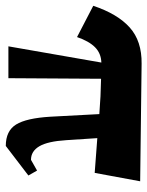

<svg xmlns="http://www.w3.org/2000/svg" viewBox="48 -557 509 663"><g transform="rotate(90 302.5 -225.5)"><path d="M560 -99 577 -69 475 9Q423 9 401 -26.5Q379 -62 374 -145L365 -314Q303 -319 243 -320L241 0H131L187 -321Q155 -320 134 -299Q113 -278 99 -237L-9 -293Q19 -377 66 -419Q113 -461 191 -460L597 -455L568 -298L448 -307L455 -200Q459 -136 476 -107Q493 -78 523 -78Z"/></g></svg>

Font: Rakkas
Style: Regular
Weight: 400
Designer: Zeynep Akay
Foundry: Zeynep Akay
Version: Version 2.000